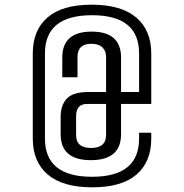

<svg xmlns="http://www.w3.org/2000/svg" viewBox="-20 -735 786 820"><path d="M497 -489V-342H574V-507Q574 -670 373 -670Q172 -670 172 -507V-143Q172 20 373 20Q574 20 574 -143V-168H626V-143Q626 -44 563 10.5Q500 65 374 65Q248 65 184 10.5Q120 -44 120 -143V-507Q120 -606 183 -660.5Q246 -715 371.5 -715Q497 -715 561.5 -660.5Q626 -606 626 -507V-291H497V-162Q497 -51 368 -51Q239 -51 239 -162V-235Q239 -287 266 -314.5Q293 -342 356 -342H433V-492Q433 -518 417 -533Q401 -548 371 -548Q311 -548 311 -492V-405H246V-489Q246 -600 371.5 -600Q497 -600 497 -489ZM433 -159V-291H351Q305 -291 305 -238V-158Q305 -103 369 -103Q433 -103 433 -159Z"/></svg>

Font: Unica One
Style: Regular
Weight: 400
Designer: Eduardo Rodriguez Tunni
Foundry: Eduardo Rodriguez Tunni
Version: Version 1.001